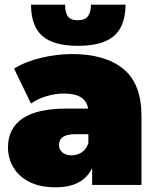

<svg xmlns="http://www.w3.org/2000/svg" viewBox="-20 -787 661 817"><path d="M372 0V-72Q333 10 217 10Q150 10 105 -13Q60 -36 37 -74.5Q14 -113 14 -160Q14 -240 75.5 -282.5Q137 -325 264 -325H355Q350 -356 325 -372.5Q300 -389 252 -389Q215 -389 177 -377.5Q139 -366 112 -346L40 -495Q88 -525 155 -541Q222 -557 286 -557Q427 -557 504.5 -494Q582 -431 582 -294V0ZM356 -178V-216H300Q231 -216 231 -170Q231 -151 245.5 -138.5Q260 -126 285 -126Q308 -126 327.5 -138.5Q347 -151 356 -178ZM312 -592Q207 -592 159.5 -634.5Q112 -677 112 -767H257Q257 -736 268 -718.5Q279 -701 311 -701Q342 -701 354.5 -718.5Q367 -736 367 -767H514Q514 -677 465.5 -634.5Q417 -592 312 -592Z"/></svg>

Font: Montserrat Black
Style: Regular
Weight: 900
Designer: Julieta Ulanovsky
Foundry: Julieta Ulanovsky
Version: Version 9.000; ttfautohint (v1.8.4.7-5d5b)